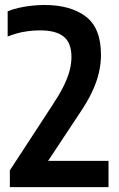

<svg xmlns="http://www.w3.org/2000/svg" viewBox="-20 -770 490 790"><path d="M20.5 0V-69L194.5 -335.5Q223 -378.5 240.5 -413.2Q258 -448 266 -477.8Q274 -507.5 274 -535Q274 -593.5 242.2 -619.2Q210.5 -645 145.5 -645Q110.5 -645 76.5 -638.8Q42.5 -632.5 11.5 -619.5V-723.5Q30.5 -731.5 56.2 -737.5Q82 -743.5 109.8 -746.5Q137.5 -749.5 162.5 -749.5Q270.5 -749.5 333 -702Q395.5 -654.5 395.5 -544.5Q395.5 -509 387.2 -472Q379 -435 359.2 -392.8Q339.5 -350.5 305 -300L157 -76.5L149.5 -108H426.5V0Z"/></svg>

Font: Encode Sans SC Condensed SemiBold
Style: Regular
Weight: 600
Width: 3
Designer: Multiple Designers
Foundry: Impallari Type
Version: Version 3.002